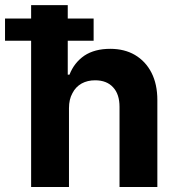

<svg xmlns="http://www.w3.org/2000/svg" viewBox="-64 -748 708 768"><path d="M211.9 -315.4Q211.9 -236.3 211.9 0Q173.8 0 60.5 0Q60.5 -181.6 60.5 -727.5Q96.7 -727.5 207 -727.5Q207 -658.2 207 -449.2Q209 -449.2 213.9 -449.2Q232.4 -497.1 273.4 -525.4Q314.5 -552.7 377 -552.7Q433.6 -552.7 475.6 -528.3Q518.6 -502.9 542 -457Q565.4 -411.1 565.4 -347.7Q565.4 -231.4 565.4 0Q527.3 0 414.1 0Q414.1 -80.1 414.1 -320.3Q414.1 -371.1 388.7 -398.4Q363.3 -426.8 316.4 -426.8Q286.1 -426.8 262.7 -414.1Q238.3 -400.4 225.6 -375Q211.9 -350.6 211.9 -315.4ZM-43.9 -585Q-43.9 -607.4 -43.9 -673.8Q44.9 -673.8 310.5 -673.8Q310.5 -651.4 310.5 -585Q221.7 -585 -43.9 -585Z"/></svg>

Font: DeepSea
Style: Bold
Weight: 700
Designer: Stem
Version: Version 3.019;git-0a5106e0b